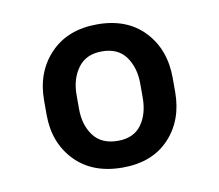

<svg xmlns="http://www.w3.org/2000/svg" viewBox="-53 -783 579 507"><g transform="rotate(-10 236.5 -530.0)"><path d="M63.9 -509.9V-547.6Q63.9 -623.9 110.6 -672.8Q157.3 -721.6 236.5 -721.6Q316.4 -721.6 362.6 -672.8Q408.7 -623.9 408.7 -547.6V-509.9Q408.7 -434.3 363.1 -385.8Q317.5 -337.4 237.9 -337.4Q157.3 -337.4 110.6 -385.8Q63.9 -434.3 63.9 -509.9ZM150.9 -547.6V-509.9Q150.9 -466.3 172.6 -437.7Q194.2 -409.1 237.9 -409.1Q280.2 -409.1 301 -437.7Q321.7 -466.3 321.7 -509.9V-547.6Q321.7 -590.2 300.8 -619.7Q279.8 -649.1 236.5 -649.1Q193.9 -649.1 172.4 -619.7Q150.9 -590.2 150.9 -547.6Z"/></g></svg>

Font: Inter Zeller Semi Bold
Style: Regular
Weight: 600
Designer: Rasmus Andersson; Joe Bland
Foundry: zeller
Version: Version 3.015;git-dec3a8cb1